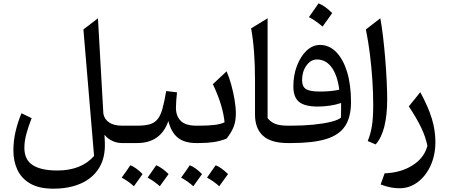

<svg xmlns="http://www.w3.org/2000/svg" viewBox="-20 -865 2713 1161"><path d="M572.3 -754.4 605 -177.7Q610.4 -145 639.2 -125Q668 -105 718.3 -105H718.8V0H718.3Q686 0 657.7 -13.7Q629.4 -27.3 611.8 -50.3L613.8 -6.3Q618.2 85.9 580.3 148.7Q542.5 211.4 470.9 243.7Q399.4 275.9 302.2 275.9Q216.3 275.9 163.1 245.1Q109.9 214.4 85.4 162.1Q61 109.9 61 45.9Q61 -13.7 74.2 -70.1Q87.4 -126.5 109.9 -180.2L171.4 -150.4Q149.9 -95.7 138.7 -52.7Q127.4 -9.8 127.4 28.8Q127.4 101.1 178 133.5Q228.5 166 326.2 166Q471.7 166 548.8 78.1L484.4 -687Z M715.8 209Q745.1 169.4 768.1 134.3Q801.8 147 842.3 187.5Q829.1 206.5 815.9 224.6Q802.7 242.7 789.6 261.2Q755.9 230.5 715.8 209ZM872.6 209Q894 179.7 924.8 134.3Q958 147.5 999.5 187.5Q969.7 229.5 946.3 261.2Q916.5 233.4 872.6 209ZM718.8 0Q702.1 0 702.1 -33.2V-71.8Q702.1 -105 718.8 -105H808.1Q855.5 -105 885.3 -113.5Q915 -122.1 933.1 -144.5Q951.2 -167 962.6 -208.3Q974.1 -249.5 984.9 -314.5L1050.3 -306.6Q1047.4 -279.3 1045.7 -255.9Q1043.9 -232.4 1043.9 -213.4Q1043.9 -163.1 1073.2 -134Q1102.5 -105 1167 -105H1167.5V0H1167Q1095.2 0 1055.2 -32.5Q1015.1 -64.9 998 -133.3Q952.1 0 808.6 0Z M1075.2 209Q1104.5 169.4 1127.4 134.3Q1161.1 147 1201.7 187.5Q1188.5 206.5 1175.3 224.6Q1162.1 242.7 1148.9 261.2Q1115.2 230.5 1075.2 209ZM1231.9 209Q1253.4 179.7 1284.2 134.3Q1317.4 147.5 1358.9 187.5Q1329.1 229.5 1305.7 261.2Q1275.9 233.4 1231.9 209ZM1167.5 0Q1150.9 0 1150.9 -33.2V-71.8Q1150.9 -105 1167.5 -105H1191.4Q1236.3 -105 1276.1 -109.6Q1315.9 -114.3 1337.9 -125.5Q1333.5 -173.3 1316.2 -231.4Q1298.8 -289.6 1267.1 -356L1350.1 -433.6Q1365.2 -399.9 1377.9 -354.2Q1390.6 -308.6 1398.4 -262Q1406.2 -215.3 1406.2 -179.2Q1406.2 -133.3 1393.3 -99.4Q1380.4 -65.4 1350.1 -26.9Q1311.5 -11.7 1272.5 -5.9Q1233.4 0 1180.7 0Z M1598.1 -754.4V-151.4Q1612.8 -130.4 1640.6 -117.7Q1668.5 -105 1720.7 -105H1721.2V0H1720.7Q1618.7 0 1570.3 -44.2Q1522 -88.4 1522 -172.4V-380.9Q1522 -565.4 1498.5 -693.4Z M2102.5 -248Q2102.5 -157.7 2067.1 -103.3Q2031.7 -48.8 1952.6 -24.4Q1873.5 0 1741.2 0H1721.2Q1704.6 0 1704.6 -33.2V-71.8Q1704.6 -105 1721.2 -105H1739.7Q1813.5 -105 1876.2 -111.3Q1939 -117.7 1982.4 -128.7Q2025.9 -139.6 2041.5 -153.8Q2042.5 -173.8 2042.5 -197.8Q2042.5 -221.7 2042.5 -242.2Q2010.7 -231.4 1974.4 -226.1Q1938 -220.7 1901.9 -220.7Q1822.8 -220.7 1788.3 -249Q1753.9 -277.3 1753.9 -342.3Q1753.9 -410.6 1775.9 -467.8Q1797.9 -524.9 1834.2 -559.1Q1870.6 -593.3 1914.6 -593.3Q1970.7 -593.3 2012.9 -550.3Q2055.2 -507.3 2078.9 -429.7Q2102.5 -352.1 2102.5 -248ZM2031.7 -322.8Q2019.5 -412.1 1984.6 -458.7Q1949.7 -505.4 1896.5 -505.4Q1859.4 -505.4 1833 -468.8Q1806.6 -432.1 1806.6 -380.4Q1806.6 -341.8 1829.8 -326.7Q1853 -311.5 1913.1 -311.5Q1983.9 -311.5 2031.7 -322.8ZM1906.2 -844.7Q1944.3 -830.1 1988.8 -786.1Q1974.6 -765.6 1960.2 -745.4Q1945.8 -725.1 1930.2 -704.1Q1893.1 -737.3 1848.1 -761.7Q1863.3 -783.2 1877.4 -803.2Q1891.6 -823.2 1906.2 -844.7Z M2279.8 -754.4Q2288.1 -710.4 2295.7 -647.2Q2303.2 -584 2309.1 -514.2Q2314.9 -444.3 2318.1 -378.7Q2321.3 -313 2321.3 -264.6Q2321.3 -170.4 2304.4 -101.3Q2287.6 -32.2 2251.5 8.3L2203.6 -12.2Q2221.2 -54.7 2229 -104Q2236.8 -153.3 2236.8 -231.4Q2236.8 -300.8 2231.7 -379.4Q2226.6 -458 2216.8 -537.1Q2207 -616.2 2192.4 -687Z M2612.8 -6.3Q2612.8 72.3 2584 135.7Q2555.2 199.2 2505.9 236.3Q2456.5 273.4 2395.5 273.4Q2369.6 273.4 2341.8 268.1Q2314 262.7 2281.7 250.5L2305.7 183.1Q2405.8 179.2 2475.8 134Q2545.9 88.9 2564.5 16.6Q2553.7 -37.1 2526.9 -93.3Q2500 -149.4 2452.1 -221.7L2521.5 -307.6Q2570.3 -217.3 2591.6 -146.7Q2612.8 -76.2 2612.8 -6.3Z"/></svg>

Font: Pinar DS1 Medium
Style: Regular
Weight: 500
Designer: Amin Abedi
Version: Version 3.000